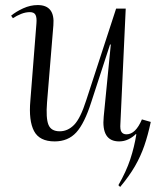

<svg xmlns="http://www.w3.org/2000/svg" viewBox="-20 -545 625 759"><path d="M24 -483Q43 -499 71.5 -512Q100 -525 129 -525Q198 -525 191 -445L166 -141Q161 -78 171.5 -52Q182 -26 216 -26Q248 -26 273 -51.5Q298 -77 321 -149L439 -511H477L456 -57Q454 -32 460.5 -23Q467 -14 480 -14Q516 -14 541 -73L576 -63Q565 -11 550.5 31Q536 73 513.5 112Q491 151 455 194L448 187Q479 133 495 84.5Q511 36 519 -14L517 -15Q504 -2 487 6Q470 14 451 14Q380 14 390 -84L418 -369H415L341 -142Q314 -57 281.5 -21.5Q249 14 196 14Q136 14 114.5 -27Q93 -68 100 -147L124 -452Q126 -475 120.5 -486Q115 -497 98 -497Q81 -497 63.5 -490Q46 -483 31 -473Z"/></svg>

Font: Literata 72pt Light
Style: Italic
Weight: 300
Italic angle: -2°
Designer: Latin by Veronika Burian and Jose Scaglione. Greek by Irene Vlachou. Cyrillic by Vera Evstafieva
Foundry: TypeTogether
Version: Version 3.002